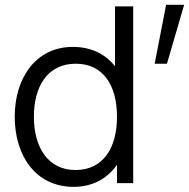

<svg xmlns="http://www.w3.org/2000/svg" viewBox="-20 -746 770 782"><path d="M656.5 -726.5 610 -486.5H660L730 -726.5ZM279.5 15C358 15 417.5 -19 456.5 -75V0H522.5V-720H448.5V-476C409.5 -525.5 351.5 -555 276.5 -555C128.5 -555 40 -431.5 40 -270.5C40 -108.5 128 15 279.5 15ZM287 -53.5C174.5 -53.5 118 -147.5 118 -270.5C118 -392.5 172.5 -486.5 288.5 -486.5C401 -486.5 456.5 -397.5 456.5 -270.5C456.5 -145.5 402 -53.5 287 -53.5Z"/></svg>

Font: Hauora
Style: Regular
Weight: 400
Designer: Mikhail Sharanda
Foundry: WCYS & Co.
Version: Version 1.010